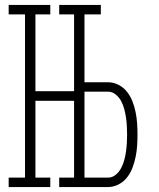

<svg xmlns="http://www.w3.org/2000/svg" viewBox="-20 -755 640 775"><path d="M219 -697V-735H387V-697ZM15 0V-38H81V-697H15V-735H183V-697H123V-387H300V-348H123V-38H183V0ZM219 0V-38H387V0ZM279 0V-735H321V-423H416Q438 -423 458.5 -412.5Q479 -402 493 -384Q507 -366 515 -345Q523 -324 527.5 -301.5Q532 -279 533.5 -256.5Q535 -234 535 -212Q535 -189 533.5 -166.5Q532 -144 527.5 -122Q523 -100 515 -78.5Q507 -57 493 -39Q479 -21 458.5 -10.5Q438 0 416 0ZM321 -38H416Q433 -38 447 -49.5Q461 -61 469 -76.5Q477 -92 481.5 -108.5Q486 -125 488.5 -142.5Q491 -160 492 -177Q493 -194 493 -212Q493 -229 492 -246.5Q491 -264 488.5 -281Q486 -298 481.5 -315Q477 -332 469 -347Q461 -362 447 -373.5Q433 -385 416 -385H321Z"/></svg>

Font: Iosevka Curly Slab XLtEx
Style: Regular
Weight: 200
Width: 7
Monospace: yes
Designer: Belleve Invis
Foundry: Belleve Invis
Version: Version 11.1.0; ttfautohint (v1.8.3)